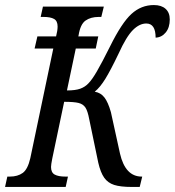

<svg xmlns="http://www.w3.org/2000/svg" viewBox="-37 -740 692 760"><path d="M-8 -41H2Q33 -41 53 -55.5Q73 -70 83 -114L174 -548H100L111 -596H185Q191 -619 191 -635Q191 -657 177 -665Q163 -673 135 -673H124L133 -714H374L364 -673H354Q322 -673 301.5 -658.5Q281 -644 274 -600L273 -596H352L342 -548H263L228 -382Q262 -382 281 -389Q300 -396 313 -410Q327 -424 346.5 -457.5Q366 -491 399 -557Q445 -650 483.5 -685Q522 -720 572 -720Q602 -720 618.5 -705Q635 -690 635 -663Q635 -631 619 -611.5Q603 -592 579 -591Q579 -647 542 -647Q515 -647 489 -621Q463 -595 433 -529Q401 -462 380 -428Q359 -394 338 -377Q362 -373 376.5 -354Q391 -335 402 -296L438 -132Q459 -41 524 -41H526L516 0H485Q440 0 415 -8Q390 -16 375.5 -36.5Q361 -57 352 -96L316 -269Q310 -301 301 -314.5Q292 -328 274 -332.5Q256 -337 217 -337L170 -113Q165 -88 165 -79Q165 -57 179.5 -49Q194 -41 222 -41H232L223 0H-17Z"/></svg>

Font: Noto Serif Cond
Style: Italic
Weight: 400
Width: 3
Italic angle: -12°
Designer: Monotype Design Team
Foundry: Monotype Imaging Inc.
Version: Version 1.001